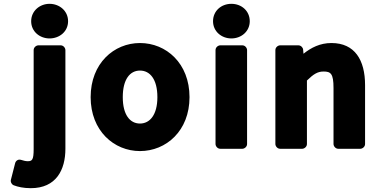

<svg xmlns="http://www.w3.org/2000/svg" viewBox="-20 -753 2001 1004"><path d="M156 27C156 83 148 90 125 90C114 90 103 87 90 83C75 78 62 88 59 101L37 187C34 198 40 211 52 216C73 224 102 231 141 231C274 231 322 135 322 25V-491C322 -502 312 -516 297 -516H181C170 -516 156 -506 156 -491ZM239 -552C291 -552 336 -588 336 -642C336 -696 291 -733 239 -733C188 -733 143 -696 143 -642C143 -588 188 -552 239 -552Z M454 -245C454 -69 576 37 712 37C849 37 971 -69 971 -245C971 -422 849 -528 712 -528C576 -528 454 -422 454 -245ZM622 -245C622 -339 660 -384 712 -384C764 -384 803 -339 803 -245C803 -153 764 -107 712 -107C660 -107 622 -152 622 -245Z M1190 -552C1242 -552 1286 -589 1286 -642C1286 -696 1243 -733 1190 -733C1137 -733 1094 -696 1094 -642C1094 -589 1138 -552 1190 -552ZM1107 0C1107 11 1117 25 1132 25H1247C1258 25 1272 15 1272 0V-491C1272 -502 1262 -516 1247 -516H1132C1121 -516 1107 -506 1107 -491Z M1420 0C1420 11 1430 25 1445 25H1560C1571 25 1585 15 1585 0V-332C1620 -366 1641 -379 1672 -379C1709 -379 1724 -369 1724 -293V0C1724 11 1734 25 1749 25H1864C1875 25 1889 15 1889 0V-308C1889 -438 1836 -528 1713 -528C1654 -528 1607 -504 1567 -472L1565 -494C1564 -505 1553 -516 1540 -516H1445C1434 -516 1420 -506 1420 -491Z"/></svg>

Font: Falling Sky
Style: Blk
Weight: 900
Designer: Paul D. Hunt
Foundry: Adobe Systems Incorporated
Version: Version 1.02